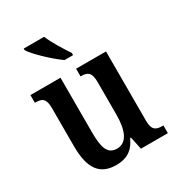

<svg xmlns="http://www.w3.org/2000/svg" viewBox="-183 -884 936 1012"><g transform="rotate(-30 285.0 -378.0)"><path d="M269 -606H321V-619C296 -657 255 -721 237 -766H113V-756C134 -721 217 -642 269 -606ZM230 10C290 10 333 -12 363 -77H368L384 0H548V-47H542C507 -47 481 -54 481 -113V-536H299V-489H303C337 -489 362 -481 362 -420V-221C362 -126 337 -63 276 -63C219 -63 204 -111 204 -202V-536H21V-489H25C65 -489 85 -478 85 -420V-187C85 -51 131 10 230 10Z"/></g></svg>

Font: Noto Serif Myanmar Condensed SemiBold
Style: Regular
Weight: 600
Width: 3
Designer: Ben Mitchell and the Monotype Design Team
Foundry: Monotype Imaging Inc.
Version: Version 2.106